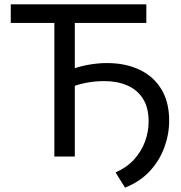

<svg xmlns="http://www.w3.org/2000/svg" viewBox="-20 -720 834 883"><path d="M230 0V-614.5H29.5V-700H653V-614.5H324V0ZM555 143 511.5 73Q563 50.5 596.8 13.2Q630.5 -24 647 -69.2Q663.5 -114.5 663.5 -161.5Q663.5 -225.5 637.2 -266.5Q611 -307.5 565 -327.2Q519 -347 459.5 -347Q416 -347 374.2 -338.8Q332.5 -330.5 288.5 -312.5V-393.5Q337 -413 383 -421.5Q429 -430 471 -430Q557.5 -430 622 -399.2Q686.5 -368.5 722.2 -309.5Q758 -250.5 758 -165.5Q758 -103 736 -42.5Q714 18 669 66.8Q624 115.5 555 143Z"/></svg>

Font: Geologica Roman Light
Style: Regular
Weight: 300
Designer: Sindre Bremnes, Frode Helland
Foundry: Monokrom Skriftforlag AS
Version: Version 1.010;gftools[0.9.28]